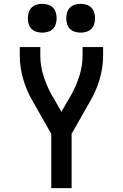

<svg xmlns="http://www.w3.org/2000/svg" viewBox="-20 -980 640 1000"><path d="M247 0V-283L156 -443Q139 -471 125.5 -501Q112 -531 102.5 -562Q93 -593 88 -625.5Q83 -658 83 -691V-735H190V-691Q190 -638 206 -586.5Q222 -535 248 -488L300 -398L352 -488Q378 -535 394 -586.5Q410 -638 410 -691V-735H517V-691Q517 -658 512 -625.5Q507 -593 497.5 -562Q488 -531 474.5 -501Q461 -471 444 -443L353 -283V0ZM400 -810Q385 -810 370 -814.5Q355 -819 344.5 -829.5Q334 -840 329.5 -855Q325 -870 325 -885Q325 -900 329.5 -915Q334 -930 344.5 -940.5Q355 -951 370 -955.5Q385 -960 400 -960Q415 -960 430 -955.5Q445 -951 455.5 -940.5Q466 -930 470.5 -915Q475 -900 475 -885Q475 -870 470.5 -855Q466 -840 455.5 -829.5Q445 -819 430 -814.5Q415 -810 400 -810ZM200 -810Q185 -810 170 -814.5Q155 -819 144.5 -829.5Q134 -840 129.5 -855Q125 -870 125 -885Q125 -900 129.5 -915Q134 -930 144.5 -940.5Q155 -951 170 -955.5Q185 -960 200 -960Q215 -960 230 -955.5Q245 -951 255.5 -940.5Q266 -930 270.5 -915Q275 -900 275 -885Q275 -870 270.5 -855Q266 -840 255.5 -829.5Q245 -819 230 -814.5Q215 -810 200 -810Z"/></svg>

Font: Iosevka Curly SmBdEx
Style: Regular
Weight: 600
Width: 7
Monospace: yes
Designer: Belleve Invis
Foundry: Belleve Invis
Version: Version 11.1.0; ttfautohint (v1.8.3)